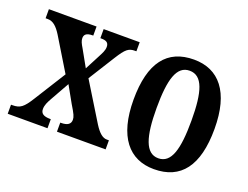

<svg xmlns="http://www.w3.org/2000/svg" viewBox="-91 -727 1181 916"><g transform="rotate(20 499.5 -268.5)"><path d="M8 0H210V-46H207C172 -46 158 -57 158 -79C158 -99 167 -116 178 -136L232 -232L279 -148C304 -107 310 -94 310 -79C310 -57 294 -46 262 -46H258V0H505V-46H494C474 -46 454 -61 430 -99L312 -291L396 -425C430 -479 444 -490 476 -490H483V-536H300V-490H304C327 -490 343 -485 343 -461C343 -443 334 -427 322 -404L284 -331L237 -415C225 -435 219 -447 219 -461C219 -477 227 -490 261 -490H264V-536H22V-490H33C60 -490 80 -472 102 -437L203 -271L102 -110C70 -59 54 -46 15 -46H8Z M753 10C889 10 960 -81 960 -269C960 -457 882 -547 756 -547C620 -547 549 -457 549 -269C549 -81 627 10 753 10ZM755 -46C690 -46 666 -123 666 -269C666 -415 689 -490 754 -490C820 -490 843 -415 843 -269C843 -123 821 -46 755 -46Z"/></g></svg>

Font: Noto Serif Lao ExtraCondensed SemiBold
Style: Regular
Weight: 600
Width: 2
Designer: Monotype Design Team
Foundry: Monotype Imaging Inc.
Version: Version 2.003